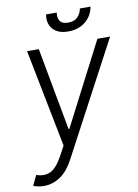

<svg xmlns="http://www.w3.org/2000/svg" viewBox="-111 -792 761 1061"><g transform="rotate(-10 270.0 -261.5)"><path d="M48.7 204.2Q29.8 204.2 14 200.6Q-1.8 197.1 -10.7 192.8L16 136.7Q60.7 152 95.3 135.7Q130 119.3 163.4 58.2L193.2 2.8L85.2 -545.5H150.9L236.2 -82.4H240.8L479.8 -545.5H551.1L215.6 85.6Q183.2 146.7 140.8 175.4Q98.4 204.2 48.7 204.2ZM413.4 -727.3H473Q464.5 -676.5 425.6 -644.9Q386.7 -613.3 328.8 -613.3Q271.7 -613.3 243.4 -644.9Q215.2 -676.5 223.7 -727.3H283.4Q278.8 -699.2 290.8 -680.4Q302.9 -661.6 337 -661.6Q371.1 -661.6 389.9 -680.4Q408.7 -699.2 413.4 -727.3Z"/></g></svg>

Font: Inter Light  BETA
Style: Italic
Weight: 300
Italic angle: 9.39999°
Designer: Rasmus Andersson
Foundry: rsms
Version: Version 3.011;git-f93a4a705